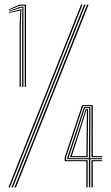

<svg xmlns="http://www.w3.org/2000/svg" viewBox="-20 -820 486 840"><path d="M88.2 -440V-795.2H68L18.5 -775.5L18 -778.8L66 -800H93.8V-440ZM65.8 -440V-712.2L69 -774H67.8L20.8 -763.2L20 -766.2L69.5 -779.2H73.8L71.2 -716.8V-440ZM77 -440V-721.2L77.8 -786.2H72L19.5 -769.5L19 -772.2L70 -790.5H82.5V-725.8V-440ZM30 0 348 -800H354.5L36.5 0ZM16.8 0 334.8 -800H341.2L23.2 0ZM43.2 0 361 -800H367.8L49.8 0ZM357.8 0V-114.8H263.2V-132.2L339.2 -360H386V-136.8H426.8V-132.2H380.2V-355.5H343.5L269 -131.8V-119.2H363.5V0ZM380.2 0V-119.2H426.8V-114.8H386V0ZM369 0V-123.5H274.5V-131L310.2 -237.8L347.2 -351.2H375.5L375 -189.8L374.8 -128H426.8V-123.5H374.8V0ZM280.2 -128H369L369.5 -186.2L370.5 -346.8H351.2L315 -234.8L280.2 -130.2ZM286.5 -132.2 319.5 -231.8 354.5 -342.5H365.5L364 -183L363.5 -132.2ZM294 -136.8H357.8L358.5 -180.2L360.2 -338.2H357.8L323.8 -228.8Z"/></svg>

Font: Big Shoulders Inline Text SC Thin
Style: Regular
Weight: 100
Designer: Patric King
Foundry: XO Type Co
Version: Version 2.002